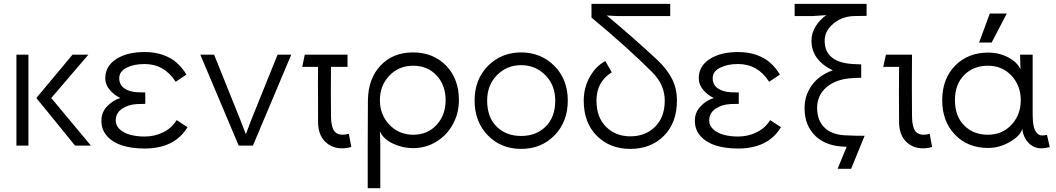

<svg xmlns="http://www.w3.org/2000/svg" viewBox="-20 -753 5461 993"><path d="M64.9 -470.2H127V0H64.9ZM168 -246.1 355 -470.2H437L245.1 -246.1L450.2 0H368.2Z M949.7 -95.2Q883.3 15.1 727.5 15.1Q662.6 15.1 613.3 -0.2Q564 -15.6 534.2 -48.6Q504.4 -81.5 504.4 -128.9Q504.4 -172.4 534.4 -203.6Q564.5 -234.9 602.5 -246.1Q571.3 -260.7 547.9 -287.8Q524.4 -314.9 524.4 -348.1Q524.4 -410.6 580.8 -447.3Q637.2 -483.9 727.5 -483.9Q781.2 -483.9 823.5 -468.8Q865.7 -453.6 893.8 -428.7Q921.9 -403.8 944.3 -367.2L888.7 -330.1Q829.6 -421.9 727.5 -421.9Q672.9 -421.9 634.8 -402.8Q596.7 -383.8 596.7 -348.1Q596.7 -315.4 621.6 -297.1Q646.5 -278.8 688.5 -275.9Q706.5 -274.9 731.4 -274.9V-215.8Q706.5 -215.8 688.5 -214.8Q643.1 -212.4 610.8 -190.2Q578.6 -168 578.6 -129.9Q578.6 -102.1 601.1 -82.8Q623.5 -63.5 656.2 -55.2Q689 -46.9 727.5 -46.9Q780.3 -46.9 824.7 -69.1Q869.1 -91.3 893.6 -131.8Z M1486.3 -470.2 1288.1 0H1214.4L1016.1 -470.2H1087.4L1221.2 -137.2L1251.5 -59.1L1281.2 -137.2L1415.5 -470.2Z M1749 14.2Q1695.8 14.2 1660.4 -21.7Q1625 -57.6 1625 -123Q1625 -171.4 1624.8 -229.7Q1624.5 -288.1 1624.5 -327.1Q1624.5 -366.2 1625 -407.2H1543L1556.2 -470.2H1777.3V-407.2H1691.9Q1690.4 -282.2 1691.9 -157.2Q1691.9 -134.8 1694.1 -118.7Q1696.3 -102.5 1702.1 -87.4Q1708 -72.3 1720.5 -64.5Q1732.9 -56.6 1751 -56.2Q1767.1 -56.2 1784.2 -61L1796.9 6.8Q1774.4 14.2 1749 14.2Z M2117.7 -56.2Q2190.9 -56.2 2237.8 -106.9Q2284.7 -157.7 2284.7 -234.9Q2284.7 -313 2237.8 -363Q2190.9 -413.1 2117.7 -413.1Q2042.5 -413.1 1993.7 -361.8Q1944.8 -310.5 1944.8 -234.9Q1944.8 -159.7 1993.9 -107.9Q2043 -56.2 2117.7 -56.2ZM1881.8 220.2V-7.8Q1881.8 -158.7 1882.8 -234.9Q1884.3 -346.2 1948.2 -414.1Q2012.2 -481.9 2115.7 -481.9Q2220.7 -481.9 2287.1 -413.6Q2353.5 -345.2 2353.5 -234.9Q2353.5 -168.9 2323.2 -112.1Q2293 -55.2 2238 -21Q2183.1 13.2 2115.7 13.2Q2061.5 13.2 2011.5 -10.7Q1961.4 -34.7 1944.8 -74.2L1946.8 -7.8V220.2Z M2499.5 -232.9Q2499.5 -146.5 2548.6 -98.1Q2597.7 -49.8 2675.3 -49.8Q2752.9 -49.8 2802.2 -98.4Q2851.6 -147 2851.6 -232.9Q2851.6 -313 2800.3 -364.5Q2749 -416 2675.3 -416Q2601.6 -416 2550.5 -364.5Q2499.5 -313 2499.5 -232.9ZM2434.6 -232.9Q2434.6 -342.8 2503.9 -412.4Q2573.2 -481.9 2675.3 -481.9Q2777.3 -481.9 2846.9 -412.4Q2916.5 -342.8 2916.5 -232.9Q2916.5 -123.5 2848.1 -53.2Q2779.8 17.1 2675.3 17.1Q2570.8 17.1 2502.7 -53.2Q2434.6 -123.5 2434.6 -232.9Z M3039.1 -662.1V-732.9H3446.3V-669.9H3171.9L3118.2 -672.9Q3260.3 -554.2 3380.9 -441.9Q3430.7 -394.5 3455.8 -344.7Q3481 -294.9 3481 -232.9Q3481 -118.2 3413.6 -50.5Q3346.2 17.1 3240.2 17.1Q3134.3 17.1 3066.7 -50.5Q2999 -118.2 2999 -232.9Q2999 -300.3 3030.8 -356.2Q3062.5 -412.1 3110.8 -437L3144 -378.9Q3064.9 -330.1 3064.9 -232.9Q3064.9 -146.5 3114.5 -97.2Q3164.1 -47.9 3240.2 -47.9Q3317.4 -47.9 3367.7 -97.2Q3418 -146.5 3418 -232.9Q3418 -314.9 3353 -379.9Q3224.6 -508.3 3039.1 -662.1Z M4019 -95.2Q3952.6 15.1 3796.9 15.1Q3731.9 15.1 3682.6 -0.2Q3633.3 -15.6 3603.5 -48.6Q3573.7 -81.5 3573.7 -128.9Q3573.7 -172.4 3603.8 -203.6Q3633.8 -234.9 3671.9 -246.1Q3640.6 -260.7 3617.2 -287.8Q3593.8 -314.9 3593.8 -348.1Q3593.8 -410.6 3650.1 -447.3Q3706.5 -483.9 3796.9 -483.9Q3850.6 -483.9 3892.8 -468.8Q3935.1 -453.6 3963.1 -428.7Q3991.2 -403.8 4013.7 -367.2L3958 -330.1Q3898.9 -421.9 3796.9 -421.9Q3742.2 -421.9 3704.1 -402.8Q3666 -383.8 3666 -348.1Q3666 -315.4 3690.9 -297.1Q3715.8 -278.8 3757.8 -275.9Q3775.9 -274.9 3800.8 -274.9V-215.8Q3775.9 -215.8 3757.8 -214.8Q3712.4 -212.4 3680.2 -190.2Q3647.9 -168 3647.9 -129.9Q3647.9 -102.1 3670.4 -82.8Q3692.9 -63.5 3725.6 -55.2Q3758.3 -46.9 3796.9 -46.9Q3849.6 -46.9 3894 -69.1Q3938.5 -91.3 3962.9 -131.8Z M4089.8 -732.9H4461.9V-670.9Q4414.1 -670.9 4394 -669.9Q4332.5 -667 4288.8 -629.6Q4245.1 -592.3 4245.1 -543Q4245.1 -430.7 4391.1 -421.9Q4405.8 -421.9 4434.1 -419.9V-351.1Q4405.8 -349.1 4391.1 -349.1Q4304.7 -344.7 4255.4 -302.7Q4206.1 -260.7 4206.1 -194.8Q4206.1 -130.9 4243.4 -93.8Q4280.8 -56.6 4351.1 -53.2Q4418 -49.8 4451.7 -50.8L4381.8 120.1H4312L4358.9 5.9Q4254.9 5.4 4198 -49.1Q4141.1 -103.5 4141.1 -192.9Q4141.1 -260.7 4179.4 -313Q4217.8 -365.2 4287.1 -389.2Q4176.8 -442.4 4176.8 -543Q4176.8 -582 4198.5 -616.9Q4220.2 -651.9 4253.9 -674.8L4182.1 -669.9H4089.8Z M4753.9 14.2Q4700.2 14.2 4665 -21.7Q4629.9 -57.6 4629.9 -123Q4628.4 -290.5 4629.9 -407.2H4547.9L4562 -470.2H4696.8Q4695.3 -301.8 4696.8 -157.2Q4696.8 -134.8 4699 -118.7Q4701.2 -102.5 4707 -87.4Q4712.9 -72.3 4725.3 -64.5Q4737.8 -56.6 4755.9 -56.2Q4772 -56.2 4788.1 -61L4800.8 6.8Q4779.3 14.2 4753.9 14.2Z M5088.9 -56.2Q5163.6 -56.2 5211.4 -107.7Q5259.3 -159.2 5259.3 -234.9Q5259.3 -310.1 5211.4 -361.6Q5163.6 -413.1 5088.9 -413.1Q5014.6 -413.1 4966.8 -365Q4918.9 -316.9 4918.9 -234.9Q4918.9 -151.9 4966.8 -104Q5014.6 -56.2 5088.9 -56.2ZM4853 -234.9Q4853 -345.2 4919.4 -413.1Q4985.8 -481 5090.8 -481Q5147.5 -481 5194.6 -456.1Q5241.7 -431.2 5257.8 -394L5255.9 -458V-470.2H5320.8V-161.1Q5320.8 -143.1 5322 -128.7Q5323.2 -114.3 5326.2 -99.9Q5329.1 -85.4 5334.5 -76.4Q5339.8 -67.4 5348.1 -60.1Q5356.4 -52.7 5367.9 -52.5Q5379.4 -52.2 5395 -55.2L5409.2 7.8Q5382.8 14.2 5367.2 14.2Q5326.7 14.2 5299.6 -13.9Q5272.5 -42 5267.1 -85.9Q5255.4 -48.8 5201.7 -18.3Q5147.9 12.2 5090.8 12.2Q4984.9 12.2 4918.9 -56.6Q4853 -125.5 4853 -234.9ZM5043.9 -533.2 5099.1 -683.1H5187L5108.9 -533.2Z"/></svg>

Font: Kreadon
Style: Regular
Weight: 400
Designer: kohakuno
Foundry: StudioGnu
Version: Version 1.000;Glyphs 3.1.2 (3151)